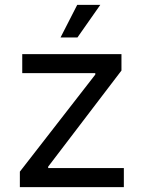

<svg xmlns="http://www.w3.org/2000/svg" viewBox="-20 -768 581 788"><path d="M61.5 0V-63.5L371.1 -461.9V-467.8H71.3V-545.9H478.5V-478.5L177.7 -84V-78.1H488.3V0ZM228.5 -614.3 296.9 -748H391.6L297.9 -614.3Z"/></svg>

Font: Inter
Style: Regular
Weight: 400
Designer: Rasmus Andersson
Foundry: rsms
Version: Version 4.000;git-8c9346024